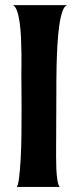

<svg xmlns="http://www.w3.org/2000/svg" viewBox="-20 -740 318 760"><path d="M64.5 -448.2Q64.5 -457 64.9 -479.5Q65.4 -502 64.9 -531.2Q64.5 -560.5 63 -592.8Q61.5 -625 57.6 -652.3Q53.7 -679.7 46.9 -698.2Q40 -716.8 30.3 -719.7H249Q236.3 -719.7 228 -697.3Q219.7 -674.8 214.8 -640.6Q210 -606.4 207.5 -564.9Q205.1 -523.4 204.1 -485.4Q203.1 -447.3 203.1 -417.5Q203.1 -387.7 203.1 -377Q203.1 -319.3 202.6 -262.2Q202.1 -205.1 202.1 -146.5Q202.1 -138.7 202.1 -116.2Q202.1 -93.8 203.1 -69.8Q204.1 -45.9 207.5 -25.4Q210.9 -4.9 216.8 0H45.9Q51.8 -5.9 55.7 -37.6Q59.6 -69.3 62 -114.3Q64.5 -159.2 64.9 -211.9Q65.4 -264.6 65.4 -312.5Q65.4 -360.4 64.9 -397Q64.5 -433.6 64.5 -448.2Z"/></svg>

Font: Cherry Cream Soda
Style: Regular
Weight: 400
Designer: Font Diner, Inc
Foundry: Font Diner, Inc
Version: Version 1.001